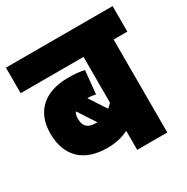

<svg xmlns="http://www.w3.org/2000/svg" viewBox="-145 -748 851 873"><g transform="rotate(-30 280.0 -311.0)"><path d="M560 -488V-622H0V-488H330V-248C324 -241 317 -234 309 -228L251 -317C269 -317 283 -314 294 -312L306 -433C279 -439 254 -441 222 -441C91 -441 25 -370 25 -262C25 -138 99 -75 217 -75C259 -75 295 -82 330 -100V0H488V-488ZM167 -258C167 -271 170 -282 176 -291L236 -199C234 -199 231 -199 228 -199C192 -199 167 -212 167 -258Z"/></g></svg>

Font: Noto Sans Devanagari UI Condensed Black
Style: Regular
Weight: 900
Width: 3
Designer: Jelle Bosma - Monotype Design Team
Foundry: Monotype Imaging Inc.
Version: Version 2.004